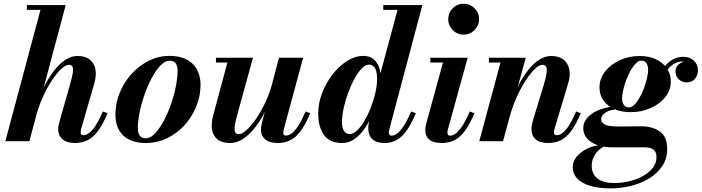

<svg xmlns="http://www.w3.org/2000/svg" viewBox="-20 -778 3866 1058"><path d="M9.5 0 203 -723.5H128V-750H342L142 0ZM393 10Q347.5 10 324 -11.2Q300.5 -32.5 300.5 -66.5Q300.5 -76.5 303.2 -89.2Q306 -102 309.5 -114.5L365.5 -311Q377 -350.5 380.8 -374.8Q384.5 -399 379.5 -410Q374.5 -421 359.5 -421Q342.5 -421 318 -398.5Q293.5 -376 267 -336.5Q240.5 -297 216.8 -244.8Q193 -192.5 177 -133H161Q172 -177.5 189.8 -224.8Q207.5 -272 231 -315.5Q254.5 -359 282.2 -394Q310 -429 341.8 -449.2Q373.5 -469.5 407.5 -469.5Q450.5 -469.5 475 -449.8Q499.5 -430 505.8 -396.2Q512 -362.5 500 -319.5L427.5 -69Q426.5 -65.5 425.5 -60Q424.5 -54.5 424.5 -50.5Q424.5 -33 439.5 -33Q464 -33 490.5 -63.8Q517 -94.5 546.5 -163.5L572.5 -154.5Q548 -94.5 521.5 -58.2Q495 -22 463.8 -6Q432.5 10 393 10Z M784.5 10Q703 10 659.5 -31Q616 -72 616 -147Q616 -210 640 -268Q664 -326 705.5 -371.5Q747 -417 800.8 -443.5Q854.5 -470 914 -470Q995.5 -470 1040.2 -427.5Q1085 -385 1085 -310Q1085 -248.5 1061.5 -191Q1038 -133.5 996.8 -88.2Q955.5 -43 901 -16.5Q846.5 10 784.5 10ZM784 -16Q804.5 -16 825 -34Q845.5 -52 865.2 -82.8Q885 -113.5 902 -152.2Q919 -191 931.8 -232.8Q944.5 -274.5 951.5 -314.8Q958.5 -355 958.5 -388.5Q958.5 -414 948 -428.8Q937.5 -443.5 914 -443.5Q894 -443.5 873.2 -425.5Q852.5 -407.5 832.8 -376.8Q813 -346 796.2 -307.5Q779.5 -269 766.5 -227Q753.5 -185 746.5 -144.8Q739.5 -104.5 739.5 -71Q739.5 -45.5 750.2 -30.8Q761 -16 784 -16Z M1248.5 10Q1203.5 10 1178.8 -9.8Q1154 -29.5 1148.5 -63.8Q1143 -98 1154.5 -141L1233 -433.5H1170V-460H1374L1288.5 -149.5Q1277.5 -110.5 1274 -86Q1270.5 -61.5 1275.8 -50Q1281 -38.5 1296.5 -38.5Q1313 -38.5 1338.5 -61.2Q1364 -84 1391.5 -124Q1419 -164 1443.2 -216Q1467.5 -268 1482.5 -327H1502.5Q1491.5 -282.5 1473 -235.2Q1454.5 -188 1430.5 -144.2Q1406.5 -100.5 1377.2 -65.5Q1348 -30.5 1315.5 -10.2Q1283 10 1248.5 10ZM1512 10Q1463.5 10 1440.8 -10.5Q1418 -31 1418 -62Q1418 -70 1419.2 -79.8Q1420.5 -89.5 1422.5 -97.5L1517 -460H1650.5L1543.5 -64.5Q1542.5 -60 1541.8 -55.2Q1541 -50.5 1541 -46.5Q1541 -31 1555.5 -31Q1571 -31 1587.8 -43.2Q1604.5 -55.5 1623.2 -84.5Q1642 -113.5 1664 -163.5L1689.5 -154.5Q1665.5 -96 1639.5 -59.8Q1613.5 -23.5 1582.5 -6.8Q1551.5 10 1512 10Z M2100.5 10Q2054 10 2031.8 -11Q2009.5 -32 2009.5 -69.5Q2009.5 -74.5 2009.8 -82.2Q2010 -90 2012 -97.5L2027.5 -177.5L2062.5 -259L2062 -320L2170.5 -723.5H2092V-750H2307.5L2124.5 -62Q2122.5 -54.5 2122.5 -46.5Q2122.5 -40 2126 -35.2Q2129.5 -30.5 2138 -30.5Q2153 -30.5 2169.5 -43Q2186 -55.5 2205 -84.5Q2224 -113.5 2245.5 -163.5L2271.5 -154.5Q2247 -96 2221.5 -59.8Q2196 -23.5 2166.5 -6.8Q2137 10 2100.5 10ZM1865 10Q1796 10 1764.8 -34.5Q1733.5 -79 1733.5 -152.5Q1733.5 -210 1755.2 -266.2Q1777 -322.5 1813 -368.5Q1849 -414.5 1893 -442.2Q1937 -470 1982 -470Q2013 -470 2034.5 -454.8Q2056 -439.5 2067.2 -411Q2078.5 -382.5 2078.5 -342.5Q2078.5 -317.5 2072.2 -282Q2066 -246.5 2053.8 -206.8Q2041.5 -167 2023.2 -128.5Q2005 -90 1981.2 -58.8Q1957.5 -27.5 1928.5 -8.8Q1899.5 10 1865 10ZM1907.5 -39.5Q1927 -39.5 1948 -59.5Q1969 -79.5 1988.5 -112.8Q2008 -146 2023.8 -186.5Q2039.5 -227 2048.8 -268.5Q2058 -310 2058 -346Q2058 -370 2053 -386.8Q2048 -403.5 2038 -412.8Q2028 -422 2013.5 -422Q1994 -422 1973.2 -400.5Q1952.5 -379 1933 -343.5Q1913.5 -308 1898 -265.8Q1882.5 -223.5 1873.5 -181Q1864.5 -138.5 1864.5 -103.5Q1864.5 -73.5 1875.2 -56.5Q1886 -39.5 1907.5 -39.5Z M2416 10Q2367.5 10 2345.5 -9Q2323.5 -28 2323.5 -58.5Q2323.5 -72 2325.8 -83Q2328 -94 2330 -102L2421 -433.5H2351.5V-460H2557L2448 -64.5Q2447 -60.5 2446.2 -55.8Q2445.5 -51 2445.5 -47Q2445.5 -40 2449 -35.2Q2452.5 -30.5 2461 -30.5Q2476 -30.5 2492.5 -43Q2509 -55.5 2528 -84.5Q2547 -113.5 2568.5 -163.5L2594.5 -154.5Q2570 -96 2544 -59.8Q2518 -23.5 2487 -6.8Q2456 10 2416 10ZM2534.5 -587Q2510.5 -587 2491.5 -599Q2472.5 -611 2461.2 -630.5Q2450 -650 2450 -672.5Q2450 -695.5 2461.2 -714.8Q2472.5 -734 2491.5 -745.8Q2510.5 -757.5 2534.5 -757.5Q2558.5 -757.5 2578 -745.8Q2597.5 -734 2608.8 -714.8Q2620 -695.5 2620 -672.5Q2620 -650 2608.8 -630.5Q2597.5 -611 2578 -599Q2558.5 -587 2534.5 -587Z M3001 10Q2953.5 10 2931 -10.5Q2908.5 -31 2908.5 -67Q2908.5 -77.5 2911 -91Q2913.5 -104.5 2916.5 -114L2976.5 -311Q2988.5 -349.5 2991.8 -374Q2995 -398.5 2989.5 -409.8Q2984 -421 2969 -421Q2952 -421 2928 -398.5Q2904 -376 2877.8 -336Q2851.5 -296 2827.8 -244Q2804 -192 2788 -133H2770.5Q2782 -177.5 2800 -224.5Q2818 -271.5 2841.2 -315.2Q2864.5 -359 2892.2 -394Q2920 -429 2951.5 -449.2Q2983 -469.5 3017 -469.5Q3059.5 -469.5 3084.8 -449.8Q3110 -430 3117 -396Q3124 -362 3111 -319.5L3036 -69Q3034.5 -65 3033.5 -59.5Q3032.5 -54 3032.5 -50Q3032.5 -42 3036 -37.5Q3039.5 -33 3047 -33Q3072.5 -33 3098.8 -63.8Q3125 -94.5 3154.5 -163.5L3180 -154.5Q3155.5 -94.5 3129.2 -58.2Q3103 -22 3071.8 -6Q3040.5 10 3001 10ZM2621 0 2738 -433.5H2674V-460H2877L2752 0Z M3346 260Q3278 260 3231 245.8Q3184 231.5 3160 205.2Q3136 179 3136 143Q3136 118 3150.2 96Q3164.5 74 3188.8 57Q3213 40 3243 30.2Q3273 20.5 3304.5 20.5H3331Q3304 29 3283.8 45.8Q3263.5 62.5 3252 85.8Q3240.5 109 3240.5 136Q3240.5 179.5 3271.5 205Q3302.5 230.5 3364 230.5Q3408 230.5 3449.8 220.2Q3491.5 210 3524.8 191Q3558 172 3577.8 146Q3597.5 120 3597.5 88Q3597.5 58.5 3580.8 46.2Q3564 34 3535 34Q3526 34 3506.8 34Q3487.5 34 3463.8 34Q3440 34 3417 34Q3394 34 3376.5 34Q3359 34 3352.5 34Q3307.5 34 3271.5 21.2Q3235.5 8.5 3214.8 -15.2Q3194 -39 3194 -72Q3194 -100 3210.8 -122.2Q3227.5 -144.5 3255.8 -160.2Q3284 -176 3319.2 -184.2Q3354.5 -192.5 3392 -192.5L3391 -176Q3344.5 -176 3318.5 -158.8Q3292.5 -141.5 3292.5 -123Q3292.5 -106 3305.2 -96.8Q3318 -87.5 3338.8 -84.2Q3359.5 -81 3383 -81Q3400.5 -81 3425.8 -81.2Q3451 -81.5 3475.2 -81.8Q3499.5 -82 3514 -82Q3576 -82 3616.2 -53.2Q3656.5 -24.5 3656.5 42Q3656.5 96.5 3629 137.5Q3601.5 178.5 3556.2 205.8Q3511 233 3456 246.5Q3401 260 3346 260ZM3455 -160Q3405.5 -160 3366.8 -176.5Q3328 -193 3305.8 -223.5Q3283.5 -254 3283.5 -296.5Q3283.5 -344.5 3314 -383.8Q3344.5 -423 3395 -446.2Q3445.5 -469.5 3505 -469.5Q3554 -469.5 3592.8 -452Q3631.5 -434.5 3654 -402.8Q3676.5 -371 3676.5 -328.5Q3676.5 -281 3645.8 -242.8Q3615 -204.5 3564.8 -182.2Q3514.5 -160 3455 -160ZM3446 -186Q3460.5 -186 3475.5 -200.8Q3490.5 -215.5 3504.2 -239.8Q3518 -264 3528.5 -292.2Q3539 -320.5 3545.2 -347.2Q3551.5 -374 3551.5 -394Q3551.5 -415 3542.2 -429.5Q3533 -444 3513.5 -444Q3499 -444 3484 -429Q3469 -414 3455.2 -390Q3441.5 -366 3431 -338Q3420.5 -310 3414.2 -283Q3408 -256 3408 -236Q3408 -215 3417.2 -200.5Q3426.5 -186 3446 -186ZM3746 -465Q3781 -465 3803.5 -443.8Q3826 -422.5 3826 -391.5Q3826 -363.5 3809.5 -343.8Q3793 -324 3764 -324Q3738.5 -324 3720.5 -340.8Q3702.5 -357.5 3702.5 -385.5Q3702.5 -406.5 3716.8 -420.5Q3731 -434.5 3750.5 -438Q3758 -436 3765 -431Q3772 -426 3776.5 -418Q3771.5 -427.5 3760.8 -433.2Q3750 -439 3737.5 -439Q3715.5 -439 3695.5 -427.2Q3675.5 -415.5 3657.8 -394.2Q3640 -373 3626 -344L3607 -354.5Q3633.5 -410 3668.2 -437.5Q3703 -465 3746 -465Z"/></svg>

Font: Bodoni Moda 9pt
Style: Bold Italic
Weight: 700
Italic angle: -13°
Designer: Owen Earl
Foundry: indestructible type
Version: Version 2.004